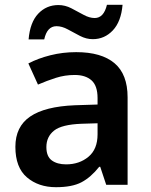

<svg xmlns="http://www.w3.org/2000/svg" viewBox="-20 -769 628 799"><path d="M297 -552Q402 -552 456.5 -506Q511 -460 511 -364V0H422L397 -75H393Q358 -31 319 -10.5Q280 10 213 10Q140 10 92 -31Q44 -72 44 -158Q44 -242 105.5 -284Q167 -326 292 -331L386 -334V-361Q386 -412 361 -434.5Q336 -457 291 -457Q250 -457 212.5 -445Q175 -433 138 -417L98 -505Q138 -526 189.5 -539Q241 -552 297 -552ZM320 -254Q237 -251 205 -225.5Q173 -200 173 -157Q173 -118 195.5 -101.5Q218 -85 255 -85Q310 -85 348 -116.5Q386 -148 386 -210V-256ZM99 -605Q105 -676 139 -712Q173 -748 223 -748Q251 -748 277 -734.5Q303 -721 327.5 -707.5Q352 -694 374 -694Q412 -694 425 -749H490Q484 -679 449.5 -642.5Q415 -606 366 -606Q339 -606 313 -619.5Q287 -633 262.5 -646.5Q238 -660 215 -660Q176 -660 164 -605Z"/></svg>

Font: Noto Sans Gurmukhi UI SemiBold
Style: Regular
Weight: 600
Designer: Jelle Bosma - Monotype Design Team
Foundry: Monotype Imaging Inc.
Version: Version 2.004; ttfautohint (v1.8.4.7-5d5b)